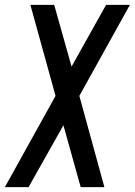

<svg xmlns="http://www.w3.org/2000/svg" viewBox="-35 -770 554 790"><path d="M-15 0 193.5 -375.5 90 -750H188L270 -458.5H238.5L401.5 -750H499.5L291.5 -375.5L394.5 0H297L215.5 -292H247L82.5 0Z"/></svg>

Font: Mohave Light Medium
Style: Italic
Weight: 500
Italic angle: -8°
Version: Version 2.003